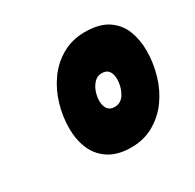

<svg xmlns="http://www.w3.org/2000/svg" viewBox="-88 -807 539 531"><g transform="rotate(-30 181.0 -541.5)"><path d="M192 -371Q149 -371 121.5 -389Q94 -407 81.5 -436.5Q69 -466 69 -502Q69 -540 80 -577.5Q91 -615 113 -645.5Q135 -676 167 -694Q199 -712 239 -712Q285 -712 312 -694Q339 -676 350.5 -646.5Q362 -617 362 -582Q362 -544 351 -506Q340 -468 318.5 -438Q297 -408 265 -389.5Q233 -371 192 -371ZM208 -491Q229 -491 240.5 -511Q252 -531 252 -555Q252 -571 245 -580.5Q238 -590 223 -590Q209 -590 199.5 -580.5Q190 -571 184.5 -556.5Q179 -542 179 -526Q179 -511 186 -501Q193 -491 208 -491Z"/></g></svg>

Font: Georama ExtraCondensed Thin ExtraBold
Style: Italic
Weight: 800
Italic angle: -9°
Version: Version 1.001